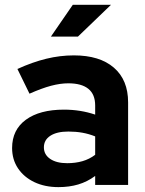

<svg xmlns="http://www.w3.org/2000/svg" viewBox="-20 -758 595 787"><path d="M219.6 9Q163.9 9 120.9 -11.4Q78 -31.9 53.8 -68Q29.6 -104.2 29.6 -151.3Q29.6 -225.9 86.1 -267.2Q142.6 -308.6 242.4 -308.6Q309.8 -308.6 370.1 -288.2V-325.6Q370.1 -371.3 342.2 -393.9Q314.3 -416.5 260 -416.5Q227.3 -416.5 189.1 -406.4Q150.9 -396.2 100.9 -374L51.4 -475.3Q113.3 -503.5 169.6 -517.2Q226 -531 282.8 -531Q388.5 -531 446.8 -480.7Q505.1 -430.3 505.1 -338.4V0H370.1V-36.8Q337.6 -12.8 300.6 -1.9Q263.7 9 219.6 9ZM159.9 -154Q159.9 -124.2 185.8 -106.6Q211.6 -89.1 255.5 -89.1Q289 -89.1 317.8 -97.3Q346.6 -105.6 370.1 -123.5V-198.9Q344.8 -209.1 317.7 -214Q290.6 -218.8 260.2 -218.8Q213.1 -218.8 186.5 -201.6Q159.9 -184.4 159.9 -154ZM188.6 -607.9 278.3 -738.2H434.8L299.4 -607.9Z"/></svg>

Font: Red Hat Display
Style: Regular
Weight: 300
Designer: Pentagram, MCKL
Foundry: Pentagram, MCKL
Version: Version 1.023